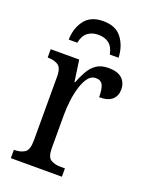

<svg xmlns="http://www.w3.org/2000/svg" viewBox="-140 -814 689 887"><g transform="rotate(20 204.5 -370.5)"><path d="M26 0V-41H29Q58 -41 78 -53.5Q98 -66 98 -113V-427Q98 -471 78 -483Q58 -495 30 -495H27V-536H167L182 -431H185Q197 -462 212 -488.5Q227 -515 250 -530.5Q273 -546 309 -546Q353 -546 375 -526Q397 -506 397 -472Q397 -441 377 -422.5Q357 -404 313 -404Q313 -445 303.5 -463.5Q294 -482 269 -482Q247 -482 232 -462.5Q217 -443 207 -411Q197 -379 192.5 -342.5Q188 -306 188 -273V-108Q188 -64 207.5 -52.5Q227 -41 255 -41H277V0ZM90 -606Q91 -662 120.5 -701.5Q150 -741 212 -741Q274 -741 303.5 -701.5Q333 -662 335 -606H292Q285 -642 264.5 -658Q244 -674 212 -674Q181 -674 160 -658Q139 -642 132 -606Z"/></g></svg>

Font: Noto Serif Condensed
Style: Regular
Weight: 400
Width: 3
Designer: Monotype Design Team
Foundry: Monotype Imaging Inc.
Version: Version 2.013; ttfautohint (v1.8.4.7-5d5b)